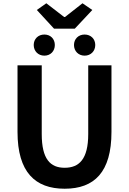

<svg xmlns="http://www.w3.org/2000/svg" viewBox="-20 -1139 788 1173"><path d="M375 14C556 14 661 -87 661 -333V-740H519V-320C519 -166 463 -114 375 -114C288 -114 235 -166 235 -320V-740H87V-333C87 -87 195 14 375 14ZM310 -964H437L544 -1078L484 -1119L377 -1035H372L263 -1119L205 -1078ZM251 -799C289 -799 315 -827 315 -864C315 -901 289 -928 251 -928C213 -928 186 -901 186 -864C186 -827 213 -799 251 -799ZM497 -799C535 -799 562 -827 562 -864C562 -901 535 -928 497 -928C459 -928 432 -901 432 -864C432 -827 459 -799 497 -799Z"/></svg>

Font: Genne Gothic Bold
Style: Regular
Weight: 700
Designer: Ryoko NISHIZUKA (kana & ideographs); Paul D. Hunt (Latin, Greek & Cyrillic); Wenlong ZHANG (bopomofo); Sandoll Communica
Foundry: Adobe Systems Incorporated
Version: Version 1.004;PS 1.004;hotconv 16.6.51;makeotf.lib2.5.65220